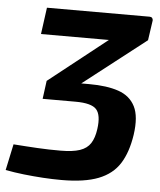

<svg xmlns="http://www.w3.org/2000/svg" viewBox="-63 -735 659 790"><g transform="rotate(5 266.5 -339.5)"><path d="M220 11Q183 11 143.5 8.5Q104 6 64 1.5Q24 -3 -12 -10L11 -118Q37 -116 61.5 -114.5Q86 -113 110 -111.5Q134 -110 158 -109.5Q182 -109 206 -109Q256 -109 285.5 -119Q315 -129 329.5 -151.5Q344 -174 349 -211Q357 -269 336.5 -292Q316 -315 250 -315H114L124 -390L410 -616L456 -580H84L99 -690H523Q530 -690 533.5 -686Q537 -682 537 -676L525 -593L218 -354L206 -392H300Q373 -392 421 -375.5Q469 -359 490 -317.5Q511 -276 500 -200Q489 -127 459.5 -80.5Q430 -34 372.5 -11.5Q315 11 220 11Z"/></g></svg>

Font: Exo 2
Style: Bold Italic
Weight: 700
Italic angle: -8°
Designer: Natanael Gama
Foundry: Natanael Gama
Version: Version 2.010